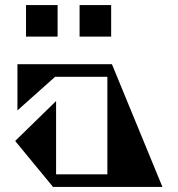

<svg xmlns="http://www.w3.org/2000/svg" viewBox="-20 -740 703 760"><path d="M83 -720H208V-595H83ZM295 -720H420V-595H295ZM623 0H190L40 -182L202 -340V-50H405V-436H198L49 -303V-486H423Z"/></svg>

Font: Chokokutai
Style: Regular
Weight: 400
Designer: 108号,108go
Foundry: Font Zone 108
Version: Version 1.000; ttfautohint (v1.8.3)